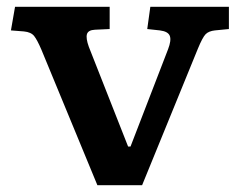

<svg xmlns="http://www.w3.org/2000/svg" viewBox="-20 -542 695 562"><path d="M265 0 101 -397Q89 -425 80 -436.5Q71 -448 50 -450L12 -453L24 -522H301V-457L258 -455Q238 -454 234.5 -442Q231 -430 240 -405L355 -113H362L472 -398Q482 -424 477 -437Q472 -450 448 -453L411 -457L420 -522H650V-457L609 -453Q591 -451 582 -442Q573 -433 559 -399L396 0Z"/></svg>

Font: Literata 7pt SemiBold
Style: Regular
Weight: 600
Designer: Latin by Veronika Burian and Jose Scaglione. Greek by Irene Vlachou. Cyrillic by Vera Evstafieva.
Foundry: TypeTogether
Version: Version 3.002